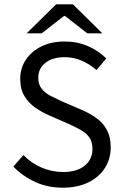

<svg xmlns="http://www.w3.org/2000/svg" viewBox="-20 -861 574 893"><path d="M272 12Q202 12 144 -14.5Q86 -41 42 -86L89 -140Q124 -103 172.5 -82Q221 -61 273 -61Q338 -61 374 -90.5Q410 -120 410 -168Q410 -202 395.5 -222Q381 -242 356.5 -256Q332 -270 301 -284L207 -325Q175 -339 144.5 -360Q114 -381 94 -413.5Q74 -446 74 -494Q74 -544 100.5 -583.5Q127 -623 173.5 -645.5Q220 -668 280 -668Q340 -668 390 -646Q440 -624 474 -589L429 -535Q398 -562 361 -578.5Q324 -595 280 -595Q225 -595 191.5 -569Q158 -543 158 -499Q158 -468 174 -448Q190 -428 215.5 -415Q241 -402 267 -390L360 -350Q399 -333 429.5 -311Q460 -289 477.5 -256Q495 -223 495 -175Q495 -123 468.5 -80.5Q442 -38 391.5 -13Q341 12 272 12ZM104 -706 241 -841H319L456 -706H386L282 -787H278L174 -706Z"/></svg>

Font: Source Sans 3
Style: Regular
Weight: 400
Designer: Paul D. Hunt
Foundry: Adobe
Version: Version 3.046;hotconv 1.0.118;makeotfexe 2.5.65603